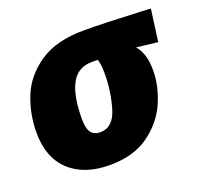

<svg xmlns="http://www.w3.org/2000/svg" viewBox="-103 -662 843 799"><g transform="rotate(-20 318.5 -262.0)"><path d="M13 -211Q13 -293 43 -368Q73 -443 147 -493.5Q221 -544 344 -544Q426 -544 600 -536L637 -534L618 -392L524 -403Q541 -383 549.5 -355.5Q558 -328 558 -289Q558 -221 527.5 -150Q497 -79 429 -29.5Q361 20 255 20Q142 20 77.5 -40Q13 -100 13 -211ZM364 -346Q364 -390 356 -409H333Q269 -410 239.5 -357Q210 -304 210 -199Q210 -158 223.5 -140Q237 -122 264 -122Q321 -122 342.5 -194.5Q364 -267 364 -346Z"/></g></svg>

Font: Fira Sans Black
Style: Italic
Weight: 900
Italic angle: -8°
Designer: Carrois Corporate & Edenspiekermann AG
Foundry: Carrois Corporate GbR & Edenspiekermann AG
Version: Version 4.203